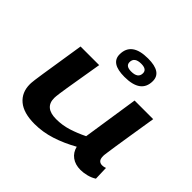

<svg xmlns="http://www.w3.org/2000/svg" viewBox="-189 -995 1211 1211"><g transform="rotate(45 417.0 -389.5)"><path d="M267 10Q169 10 119 -32Q69 -74 69 -147Q69 -152 69.5 -160Q70 -168 72.5 -188.5Q75 -209 81.5 -250.5Q88 -292 99 -362Q110 -432 127 -541H293Q278 -451 268 -391.5Q258 -332 252 -295.5Q246 -259 243.5 -239.5Q241 -220 240 -210.5Q239 -201 239 -194Q239 -108 342 -108Q397 -108 448 -124Q499 -140 552 -166L609 -541H775Q758 -433 746.5 -363Q735 -293 729 -251.5Q723 -210 720 -190Q717 -170 716.5 -163.5Q716 -157 716 -154Q716 -128 726 -117.5Q736 -107 753 -107Q757 -107 764.5 -108Q772 -109 782 -113L785 -20Q762 -5 732.5 2.5Q703 10 677 10Q630 10 598.5 -13Q567 -36 557 -77Q484 -36 412 -13Q340 10 267 10ZM458 -601Q336 -601 336 -680Q336 -789 482 -789Q604 -789 604 -709Q604 -601 458 -601ZM464 -655Q525 -655 525 -700Q525 -735 475 -735Q415 -735 415 -690Q415 -655 464 -655Z"/></g></svg>

Font: Georama Extra Expanded SemiBold
Style: Italic
Weight: 600
Width: 8
Italic angle: -9°
Designer: Jean-Baptiste Levee
Foundry: Production Type
Version: Version 1.000